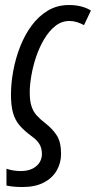

<svg xmlns="http://www.w3.org/2000/svg" viewBox="-20 -565 384 769"><path d="M69.8 184.1Q52.2 184.1 35.6 182.6Q19 181.2 5.9 178.2V110.8Q18.6 115.2 33.4 117.7Q48.3 120.1 62.5 120.1Q91.3 120.1 110.4 110.4Q129.4 100.6 138.7 85.2Q147.9 69.8 147.9 52.2Q147.9 29.3 138.4 12.9Q128.9 -3.4 107.9 -18.6Q77.6 -40.5 59.1 -62Q40.5 -83.5 32.2 -112.8Q23.9 -142.1 23.9 -186Q23.9 -231 33 -280.5Q42 -330.1 60.3 -377.2Q78.6 -424.3 106.4 -462.2Q134.3 -500 171.6 -522.5Q209 -544.9 256.3 -544.9Q282.7 -544.9 304.7 -539.3Q326.7 -533.7 344.2 -522.9L316.4 -464.4Q303.2 -471.7 288.3 -476.3Q273.4 -481 258.3 -481Q227.1 -481 201.9 -461.2Q176.8 -441.4 157.5 -409.2Q138.2 -377 125.2 -338.9Q112.3 -300.8 105.7 -262.9Q99.1 -225.1 99.1 -194.8Q99.1 -161.6 106 -140.1Q112.8 -118.7 126.7 -103Q140.6 -87.4 161.1 -71.8Q191.4 -48.3 208 -21.7Q224.6 4.9 224.6 51.8Q224.6 87.9 207 118.2Q189.5 148.4 155 166.3Q120.6 184.1 69.8 184.1Z"/></svg>

Font: Open Sans Condensed
Style: Italic
Weight: 400
Width: 3
Italic angle: -12°
Designer: Monotype Design Team
Foundry: Monotype Imaging Inc.
Version: Version 3.000